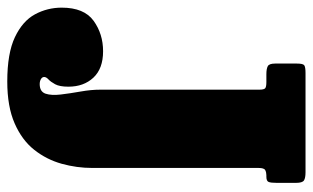

<svg xmlns="http://www.w3.org/2000/svg" viewBox="-182 -658 840 515"><g transform="rotate(-90 237.5 -400.0)"><path d="M255 -124Q255 -111.5 258.8 -108.2Q262.5 -105 275.5 -105H296.5Q311 -105 318 -101.2Q325 -97.5 325 -81.5V-23Q325 -7 320.5 -3.5Q316 0 299.5 0H33.5Q18 0 11.5 -4.2Q5 -8.5 5 -25.5V-77.5Q5 -93 7.5 -99Q10 -105 21.5 -105H25.5Q33 -105 39 -108Q45 -111 45 -126V-572Q45 -613.5 56.2 -654Q67.5 -694.5 93.5 -727.5Q119.5 -760.5 164.5 -780.2Q209.5 -800 277 -800Q352.5 -800 395.8 -779.5Q439 -759 457 -725.8Q475 -692.5 475 -654Q475 -594 439.8 -568.5Q404.5 -543 358 -543Q311.5 -543 287.2 -569Q263 -595 263 -636Q263 -659.5 269.5 -671.5Q276 -683.5 282.5 -689.5Q289 -695.5 289 -701Q289 -706.5 283.2 -709.8Q277.5 -713 270 -713Q249.5 -713 244.2 -697.2Q239 -681.5 242 -656.5Q245 -631.5 250 -603.2Q255 -575 255 -550Z"/></g></svg>

Font: Besley* Condensed Fatface
Style: Regular
Weight: 900
Width: 3
Designer: Owen Earl
Foundry: indestructible type*
Version: Version 3.000; ttfautohint (v1.8.3)